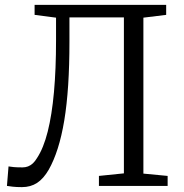

<svg xmlns="http://www.w3.org/2000/svg" viewBox="-20 -763 754 788"><path d="M70 5Q47 5 32.2 3.2Q17.5 1.5 8.5 0L15 -80Q23.5 -78.5 36.8 -77.2Q50 -76 72.5 -76Q84.5 -76 95 -80Q105.5 -84 114.8 -92.5Q124 -101 132 -114.5Q158.5 -154.5 175.8 -222.8Q193 -291 201.5 -385.2Q210 -479.5 210 -597.5V-690.5L122 -702V-743H662V-702L568.5 -690.5V-50.5L668 -41V0H386V-41L488.5 -51.5V-691.5H265V-592Q265 -495 259.8 -414.2Q254.5 -333.5 243.8 -268.8Q233 -204 217 -153.8Q201 -103.5 180 -66.5Q158.5 -29.5 132 -12.2Q105.5 5 70 5Z"/></svg>

Font: Merriweather 28pt Light
Style: Regular
Weight: 300
Version: Version 2.100